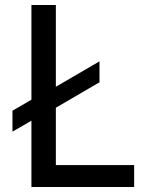

<svg xmlns="http://www.w3.org/2000/svg" viewBox="-20 -750 584 770"><path d="M30 -306 106 -350V-730H204V-402L379 -504V-420L204 -318V-88H518V0H106V-266L30 -222Z"/></svg>

Font: Sora-SIA
Style: Regular
Weight: 400
Designer: Jonathan Barnbrook, Julián Moncada
Foundry: Barnbrook Fonts
Version: Version 2.000